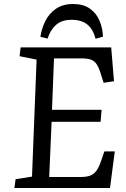

<svg xmlns="http://www.w3.org/2000/svg" viewBox="-20 -940 632 960"><path d="M163 -642 78 -659 83 -703H536L550 -534L498 -526L486 -564Q476 -599 464.5 -617Q453 -635 435.5 -641.5Q418 -648 389 -648H250L240 -391H488L483 -331H238L226 -55H383Q410 -55 428.5 -61Q447 -67 461 -85Q475 -103 487 -140L502 -183H554L530 0H52L58 -44L140 -57ZM458 -746Q445 -795 416 -818Q387 -841 338 -841Q288 -841 259.5 -815Q231 -789 218 -747L182 -756Q188 -797 206.5 -834.5Q225 -872 259.5 -896Q294 -920 346 -920Q396 -920 428.5 -897.5Q461 -875 477 -838Q493 -801 495 -757Z"/></svg>

Font: Literata 18pt
Style: Italic
Weight: 400
Italic angle: -2°
Designer: Latin by Veronika Burian and Jose Scaglione. Greek by Irene Vlachou. Cyrillic by Vera Evstafieva
Foundry: TypeTogether
Version: Version 3.103;gftools[0.9.29]